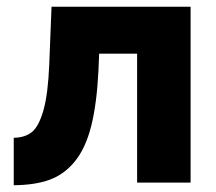

<svg xmlns="http://www.w3.org/2000/svg" viewBox="-20 -545 645 573"><path d="M21 7.8V-133.8Q54.7 -134.3 75.4 -151.1Q96.2 -168 109.9 -216.8Q123.5 -265.6 127 -353L133.8 -524.9H548.8V0H389.2V-384.8H275.9L273.9 -335.9Q269 -235.8 252.4 -169.7Q235.8 -103.5 204.1 -64.2Q172.4 -24.9 128.7 -8.8Q85 7.3 21 7.8Z"/></svg>

Font: Rawline ExtraBold
Style: Regular
Weight: 800
Designer: Matt McInerney, Pablo Impallari, Rodrigo Fuenzalida
Foundry: Matt McInerney, Pablo Impallari, Rodrigo Fuenzalida
Version: Version 4.020;PS 004.020;hotconv 1.0.88;makeotf.lib2.5.64775